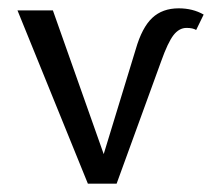

<svg xmlns="http://www.w3.org/2000/svg" viewBox="-20 -441 509 461"><path d="M409 -421Q443 -421 469 -406L451 -369Q443 -374 428 -374Q410 -374 396.5 -356.5Q383 -339 367 -294L260 0H191L22 -416H107L229 -71L306 -323Q321 -375 345.5 -398Q370 -421 409 -421Z"/></svg>

Font: EauTestInfant Medium
Style: Regular
Weight: 500
Designer: Christian Thalmann (Catharsis Fonts)
Version: Version 0.001;PS 000.001;hotconv 1.0.88;makeotf.lib2.5.64775